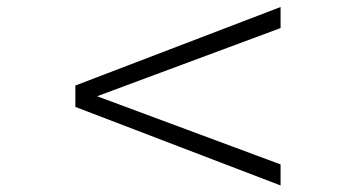

<svg xmlns="http://www.w3.org/2000/svg" viewBox="-20 -581 1040 561"><path d="M799.8 -39.1V-100.6L263.7 -299.8L799.8 -499V-560.5L200.2 -331.1V-268.6Z"/></svg>

Font: FreeUniversal
Style: Regular
Weight: 400
Version: Version 1.001